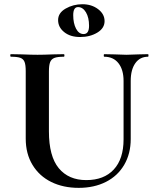

<svg xmlns="http://www.w3.org/2000/svg" viewBox="-20 -884 743 918"><path d="M478 -612.8Q476.1 -612.8 476.1 -618.9Q476.1 -625 478 -625L525.9 -624Q564 -622.1 585 -622.1Q606 -622.1 642.1 -624L688 -625Q689.9 -625 689.9 -618.9Q689.9 -612.8 688 -612.8Q648.9 -612.8 627 -581.8Q605 -550.8 605 -497.1V-219.2Q605 -149.4 574 -96.2Q543 -43 486.6 -14.4Q430.2 14.2 356.2 14.2Q282.2 14.2 225.1 -13.9Q168 -42 135.5 -95.5Q103 -148.9 103 -221.2V-543.9Q103 -573.7 97.4 -587.9Q91.8 -602.1 77.4 -607.4Q63 -612.8 32.2 -612.8Q29.3 -612.8 29.1 -618.9Q28.8 -625 32.2 -625L85 -624Q130.9 -622.1 159.4 -622.1Q188 -622.1 233.9 -624L285.2 -625Q288.1 -625 288.1 -618.9Q288.1 -612.8 285.2 -612.8Q254.4 -612.8 239.7 -606.9Q225.1 -601.1 219.5 -586.4Q213.9 -571.8 213.9 -542V-255.9Q213.9 -136.7 261 -79.8Q308.1 -22.9 392.6 -22.9Q477.1 -22.9 523.9 -73.5Q570.8 -124 570.8 -217.8V-497.1Q570.8 -550.8 546.4 -581.8Q522 -612.8 478 -612.8ZM379.9 -721.2Q405.8 -721.2 405.8 -760.7Q405.8 -800.3 390.9 -825.2Q376 -850.1 353 -850.1Q330.1 -850.1 330.1 -811.5Q330.1 -772.9 343.5 -747.1Q356.9 -721.2 379.9 -721.2ZM286.9 -730.5Q257.8 -753.9 257.8 -788.1Q257.8 -822.3 293.9 -843Q330.1 -863.8 374 -863.8Q418 -863.8 449 -840.3Q480 -816.9 480 -783Q480 -749 445.1 -728Q410.2 -707 363 -707Q315.9 -707 286.9 -730.5Z"/></svg>

Font: Cormorant-Bold
Style: Bold
Weight: 700
Designer: Christian Thalmann (Catharsis Fonts)
Version: Version 3.000